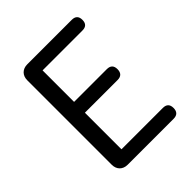

<svg xmlns="http://www.w3.org/2000/svg" viewBox="-201 -862 991 991"><g transform="rotate(-45 294.5 -366.5)"><path d="M101 -366V-58C101 -23 124 0 159 0H317H495C521 0 534 -14 534 -40C534 -66 521 -79 495 -79H193V-346H432C458 -346 471 -360 471 -386C471 -412 458 -425 432 -425H193V-655H484C510 -655 523 -668 523 -694C523 -720 510 -733 484 -733H159C124 -733 101 -710 101 -675Z"/></g></svg>

Font: GenSenRounded2 TW R
Style: Regular
Weight: 400
Version: Version 2.100;PS 2.1;hotconv 16.6.51;makeotf.lib2.5.65220 DE